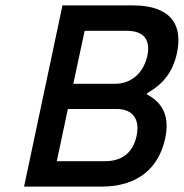

<svg xmlns="http://www.w3.org/2000/svg" viewBox="-20 -690 680 710"><path d="M472 -670H211L69 0H356C417 0 555 -14 591 -179C608 -260 582 -310 523 -341L525 -346C580 -377 618 -420 634 -492C669 -656 534 -670 472 -670ZM190 -94 231 -287H411C473 -287 498 -247 485 -187C472 -127 433 -94 369 -94ZM251 -380 293 -576H449C512 -576 537 -543 525 -484C511 -422 468 -380 404 -380Z"/></svg>

Font: LT Wave Mono Medium
Style: Italic
Weight: 500
Designer: Daniel Lyons
Version: Version 2.5 (Glyphs App)